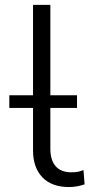

<svg xmlns="http://www.w3.org/2000/svg" viewBox="-20 -762 390 787"><path d="M263 4.7Q191.7 4.7 153.6 -35.4Q115.4 -75.5 115.4 -145.5V-742H186.4V-152.2Q186.4 -105.7 208.1 -80.7Q229.7 -55.7 273.9 -55.7Q288.8 -55.7 301.5 -58.4Q314.2 -61.2 322.1 -65.2L326.8 -6.4Q312.4 -1.3 295.8 1.7Q279.3 4.7 263 4.7ZM18.2 -319.7V-371.5H295.7V-319.7Z"/></svg>

Font: Montserrat Alternates Thin
Style: Regular
Weight: 100
Designer: Julieta Ulanovsky
Foundry: Julieta Ulanovsky
Version: Version 9.000